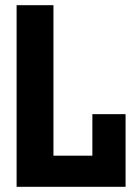

<svg xmlns="http://www.w3.org/2000/svg" viewBox="-20 -720 528 740"><path d="M44 0V-700H186V-120H336V-280H464V0Z"/></svg>

Font: Tektur SemiCondensed SemiBold
Style: Regular
Weight: 600
Width: 4
Designer: Adam Jagosz
Foundry: Adam Jagosz
Version: Version 1.005;gftools[0.9.30]